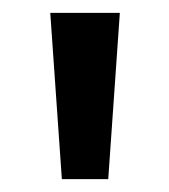

<svg xmlns="http://www.w3.org/2000/svg" viewBox="-20 -734 262 298"><path d="M166 -714 148 -456H76L58 -714Z"/></svg>

Font: Noto Sans Myanmar Condensed Medium
Style: Regular
Weight: 500
Width: 3
Designer: Monotype Design Team
Foundry: Monotype Imaging Inc.
Version: Version 2.107; ttfautohint (v1.8.4.7-5d5b)